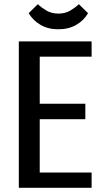

<svg xmlns="http://www.w3.org/2000/svg" viewBox="-20 -898 498 918"><path d="M70 0V-700H418V-627H170V-402H388V-328H170V-73H418V0ZM259 -758Q210 -758 174 -779Q138 -800 117 -835L161 -878Q176 -863 201 -848Q226 -833 259 -833Q292 -833 317 -848Q342 -863 357 -878L401 -835Q381 -800 344.5 -779Q308 -758 259 -758Z"/></svg>

Font: Cuprum Medium
Style: Regular
Weight: 500
Designer: Jovanny Lemonad
Foundry: Jovanny Lemonad
Version: Version 3.000